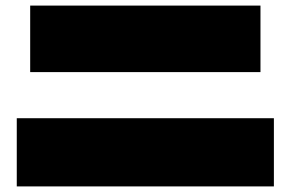

<svg xmlns="http://www.w3.org/2000/svg" viewBox="-20 -728 1040 687"><path d="M88 -470V-708H912V-470ZM40 -61V-305H960V-61Z"/></svg>

Font: Mantou Sans
Style: Regular
Weight: 400
Designer: Mant0u / artakana
Foundry: Mant0u / artakana
Version: Version 1.001;October 22, 2023;FontCreator 14.0.0.2901 64-bi